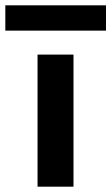

<svg xmlns="http://www.w3.org/2000/svg" viewBox="-95 -701 418 721"><path d="M46 0V-496H181V0ZM-75 -586V-681H303V-586Z"/></svg>

Font: DM Sans 36pt
Style: Bold
Weight: 700
Version: Version 4.004;gftools[0.9.30]